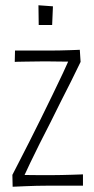

<svg xmlns="http://www.w3.org/2000/svg" viewBox="-20 -705 356 729"><path d="M59 -10 27 -41Q39 -65 55.5 -96.5Q72 -128 91.5 -167Q111 -206 134 -252Q158 -301 179.5 -345Q201 -389 219 -427.5Q237 -466 251 -498L286 -470Q268 -432 249.5 -395.5Q231 -359 212 -321.5Q193 -284 172 -241Q150 -198 131 -160.5Q112 -123 94.5 -86Q77 -49 59 -10ZM28 4 27 -41Q27 -41 43 -41Q59 -41 82.5 -40.5Q106 -40 131.5 -40Q157 -40 175 -40Q193 -40 214 -40.5Q235 -41 253 -41.5Q271 -42 283 -42.5Q295 -43 295 -43V0Q295 0 281 0Q267 0 246 0Q225 0 202 0Q179 0 160 0Q141 0 118.5 0.5Q96 1 75.5 2Q55 3 41.5 3.5Q28 4 28 4ZM36 -470 37 -513Q37 -513 50 -513Q63 -513 83 -513Q103 -513 125.5 -513Q148 -513 167 -513Q188 -513 208 -513.5Q228 -514 245 -514.5Q262 -515 272.5 -515.5Q283 -516 283 -516L286 -470Q286 -470 272 -470.5Q258 -471 236.5 -471Q215 -471 192 -471.5Q169 -472 151 -472Q133 -472 112.5 -471.5Q92 -471 75 -471Q58 -471 47 -470.5Q36 -470 36 -470ZM127 -610 126 -685 181 -681 178 -610Z"/></svg>

Font: Truculenta ExtraLight
Style: Regular
Weight: 250
Version: Version 1.002